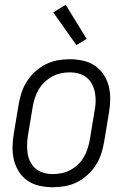

<svg xmlns="http://www.w3.org/2000/svg" viewBox="-20 -776 540 804"><path d="M201 8Q173 8 145.5 2Q118 -4 96 -19Q74 -34 59.5 -56.5Q45 -79 38.5 -105.5Q32 -132 32.5 -160.5Q33 -189 38 -218L58 -338Q62 -363 70 -387.5Q78 -412 92.5 -435Q107 -458 127.5 -476.5Q148 -495 172 -507Q196 -519 221.5 -523.5Q247 -528 272 -528Q300 -528 327.5 -522Q355 -516 377 -501Q399 -486 414 -463.5Q429 -441 435.5 -414.5Q442 -388 441.5 -359.5Q441 -331 436 -302L416 -182Q412 -157 404 -132.5Q396 -108 381.5 -85Q367 -62 346.5 -43.5Q326 -25 302 -13Q278 -1 252 3.5Q226 8 201 8ZM201 -47Q220 -47 239 -51Q258 -55 275.5 -64.5Q293 -74 307.5 -88Q322 -102 331.5 -119Q341 -136 347 -154.5Q353 -173 356 -191L376 -311Q380 -331 380.5 -350.5Q381 -370 377.5 -388.5Q374 -407 365.5 -423.5Q357 -440 342.5 -451.5Q328 -463 309.5 -468Q291 -473 272 -473Q253 -473 234.5 -469Q216 -465 198.5 -455.5Q181 -446 166.5 -432Q152 -418 142 -401Q132 -384 126 -365.5Q120 -347 117 -329L97 -209Q94 -189 93.5 -169.5Q93 -150 96 -131.5Q99 -113 108 -96.5Q117 -80 131 -68.5Q145 -57 163.5 -52Q182 -47 201 -47ZM300 -587 203 -724 255 -756 343 -613Z"/></svg>

Font: Iosevka Term Curly Light
Style: Italic
Weight: 300
Italic angle: -9°
Designer: Belleve Invis
Foundry: Belleve Invis
Version: Version 32.3.0